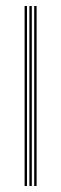

<svg xmlns="http://www.w3.org/2000/svg" viewBox="-20 -620 204 640"><path d="M94 0V-600H102V0ZM62 0V-600H70V0ZM78 0V-600H86V0Z"/></svg>

Font: Big Shoulders Inline Text Thin
Style: Regular
Weight: 100
Designer: Patric King
Foundry: XO Type Co
Version: Version 2.002